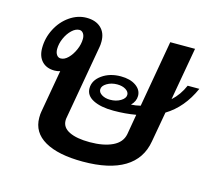

<svg xmlns="http://www.w3.org/2000/svg" viewBox="-87 -675 890 793"><g transform="rotate(15 358.0 -279.0)"><path d="M606 -274 583 -145Q570 -68 505.5 -29Q441 10 328 10Q223 10 165.5 -23Q108 -56 108 -119Q108 -136 110 -145L142 -327Q131 -323 118 -323Q84 -323 64.5 -343.5Q45 -364 45 -400Q45 -443 65 -482Q85 -521 119 -544.5Q153 -568 191 -568Q230 -568 252.5 -547Q275 -526 275 -489Q275 -474 273 -465L217 -147Q216 -143 216 -136Q216 -106 247.5 -90.5Q279 -75 335 -75Q394 -75 432 -93Q470 -111 477 -147L492 -234Q447 -226 396 -226Q342 -226 309.5 -242.5Q277 -259 277 -290Q277 -324 310 -347.5Q343 -371 390 -371Q430 -371 454.5 -354Q479 -337 479 -311Q479 -288 460 -269Q480 -270 500 -275L550 -560H656L616 -334Q648 -363 666 -405H716Q677 -317 606 -274ZM198 -480Q198 -494 191.5 -503Q185 -512 175 -512Q159 -512 143 -497Q127 -482 116.5 -458.5Q106 -435 106 -412Q106 -397 112.5 -387.5Q119 -378 130 -378Q146 -378 161.5 -393.5Q177 -409 187.5 -433Q198 -457 198 -480ZM435 -304Q435 -317 420.5 -326Q406 -335 384 -335Q359 -335 340 -323.5Q321 -312 321 -297Q321 -284 335.5 -275Q350 -266 371 -266Q397 -266 416 -277.5Q435 -289 435 -304Z"/></g></svg>

Font: KoHo SemiBold
Style: Italic
Weight: 600
Italic angle: -10°
Version: Version 1.000; ttfautohint (v1.6)